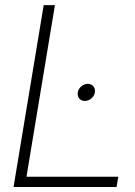

<svg xmlns="http://www.w3.org/2000/svg" viewBox="-20 -748 540 768"><path d="M34.2 0 154.8 -727.5H199.7L85.9 -41H453.1L446.3 0ZM319.3 -344.2Q305.2 -344.2 297.1 -354.2Q289.1 -364.3 291 -378.4Q293.5 -392.6 305.2 -402.6Q316.9 -412.6 331.1 -412.6Q345.2 -412.6 353.5 -402.6Q361.8 -392.6 359.4 -378.4Q357.4 -364.3 345.5 -354.2Q333.5 -344.2 319.3 -344.2Z"/></svg>

Font: Inter Display ExtraLight
Style: Italic
Weight: 200
Italic angle: -9.39999°
Designer: Rasmus Andersson
Foundry: rsms
Version: Version 4.000;git-a52131595